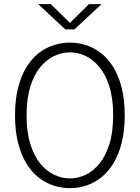

<svg xmlns="http://www.w3.org/2000/svg" viewBox="-20 -916 690 946"><path d="M324.5 11Q283 11 243.2 -2Q203.5 -15 169.2 -42.2Q135 -69.5 109.2 -112Q83.5 -154.5 68.8 -213Q54 -271.5 54 -348Q54 -424 68.8 -482.5Q83.5 -541 109.2 -583.5Q135 -626 169.2 -653Q203.5 -680 243.2 -693Q283 -706 324.5 -706Q366.5 -706 405.8 -693Q445 -680 479.2 -653Q513.5 -626 539.2 -583.5Q565 -541 579.8 -482.5Q594.5 -424 594.5 -348Q594.5 -271.5 579.8 -213Q565 -154.5 539.2 -112Q513.5 -69.5 479.2 -42.2Q445 -15 405.8 -2Q366.5 11 324.5 11ZM324.5 -37Q364 -37 401.8 -54.8Q439.5 -72.5 470.2 -110.2Q501 -148 519.2 -206.8Q537.5 -265.5 537.5 -348Q537.5 -430 519.2 -488.8Q501 -547.5 470.2 -585Q439.5 -622.5 401.8 -640.2Q364 -658 324.5 -658Q285 -658 247 -640.2Q209 -622.5 178.2 -585Q147.5 -547.5 129.2 -488.8Q111 -430 111 -348Q111 -265.5 129.2 -206.8Q147.5 -148 178.2 -110.2Q209 -72.5 247 -54.8Q285 -37 324.5 -37ZM168.5 -895.5H230.5L324.5 -803L418 -895.5H480L346.5 -771H302Z"/></svg>

Font: Trispace Thin ExtraLight
Style: Regular
Weight: 250
Version: Version 1.210